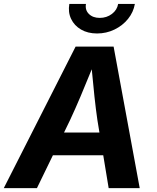

<svg xmlns="http://www.w3.org/2000/svg" viewBox="-41 -967 808 987"><path d="M-21.5 0 347.7 -727.5H543L677.2 0H517.6L489.7 -168.9H231L148.9 0ZM288.1 -285.6H470.2L459.5 -351.1Q451.7 -404.8 444.6 -470.2Q437.5 -535.6 430.7 -610.8Q400.9 -537.1 373.3 -471.9Q345.7 -406.7 319.8 -351.1ZM458 -794.9Q410.2 -794.9 375.5 -815.2Q340.8 -835.4 324.5 -869.9Q308.1 -904.3 315.4 -946.8H400.9Q395.5 -915.5 416 -895.3Q436.5 -875 471.7 -875Q507.3 -875 534.2 -895.3Q561 -915.5 566.4 -946.8H652.3Q645 -904.3 617.2 -869.9Q589.4 -835.4 547.6 -815.2Q505.9 -794.9 458 -794.9Z"/></svg>

Font: Inter
Style: Bold Italic
Weight: 700
Italic angle: -9.39999°
Designer: Rasmus Andersson
Foundry: rsms
Version: Version 4.001;git-9221beed3